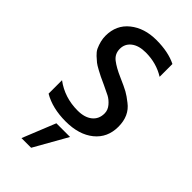

<svg xmlns="http://www.w3.org/2000/svg" viewBox="-280 -756 1081 1081"><g transform="rotate(45 260.5 -215.0)"><path d="M208 249H131L211 51H320ZM62 -36V-143Q141 -84 245 -84Q300 -84 332 -109.5Q364 -135 364 -180Q364 -207 345 -229.5Q326 -252 304 -263.5Q282 -275 247 -291Q212 -307 201.5 -312Q191 -317 167 -330Q143 -343 131.5 -352Q120 -361 103 -377Q86 -393 78 -409Q58 -453 58 -493Q58 -579 120.5 -629Q183 -679 278 -679Q373 -679 437 -647V-545Q370 -587 285 -587Q230 -587 198.5 -562.5Q167 -538 167 -498Q167 -458 198 -434Q229 -410 282 -387Q335 -364 358.5 -351Q382 -338 412 -314Q472 -269 472 -182Q472 -95 409 -44Q346 7 240.5 7Q135 7 62 -36Z"/></g></svg>

Font: Hind Colombo Medium
Style: Regular
Weight: 500
Designer: Jyotish Sonowal, Aditi Pimprikar
Foundry: Indian Type Foundry
Version: Version 1.000;PS 1.0;hotconv 1.0.86;makeotf.lib2.5.63406; tt